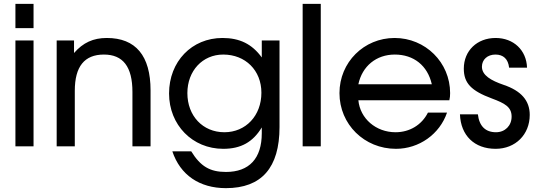

<svg xmlns="http://www.w3.org/2000/svg" viewBox="-20 -759 2794 996"><path d="M60 0H154V-549H60ZM60 -613H154V-739H60Z M274 0H368V-288C368 -414 418 -476 519 -476C618 -476 667 -413 667 -282V0H761V-290C761 -470 684 -562 534 -562C464 -562 411 -538 364 -484V-549H274Z M874 26C915 149 1015 217 1152 217C1337 217 1430 111 1430 -100V-549H1338V-461C1287 -531 1223 -562 1134 -562C975 -562 857 -440 857 -274C857 -111 978 13 1138 13C1230 13 1292 -22 1338 -98V-68C1338 63 1273 133 1152 133C1069 133 1020 104 972 26ZM1144 -73C1032 -73 952 -158 952 -276C952 -392 1031 -476 1138 -476C1253 -476 1336 -394 1336 -278C1336 -159 1255 -73 1144 -73Z M1550 0H1644V-739H1550Z M2200 -175C2168 -111 2105 -73 2032 -73C1930 -73 1848 -144 1839 -239H2311C2314 -252 2315 -262 2315 -276C2315 -435 2187 -562 2027 -562C1868 -562 1741 -436 1741 -276C1741 -114 1870 13 2034 13C2154 13 2261 -63 2299 -175ZM1839 -322C1859 -416 1932 -476 2028 -476C2126 -476 2198 -419 2220 -322Z M2366 -166C2370 -56 2441 13 2551 13C2654 13 2728 -61 2728 -163C2728 -237 2684 -288 2592 -319C2528 -341 2480 -368 2480 -413C2480 -450 2509 -476 2550 -476C2591 -476 2616 -453 2621 -408H2714C2711 -499 2644 -562 2551 -562C2455 -562 2386 -496 2386 -403C2386 -328 2424 -288 2532 -248C2599 -223 2634 -204 2634 -154C2634 -107 2600 -73 2553 -73C2498 -73 2466 -105 2459 -166Z"/></svg>

Font: Involve Medium
Style: Regular
Weight: 500
Designer: Stefan Peev
Foundry: Context Ltd.
Version: Version 1.001